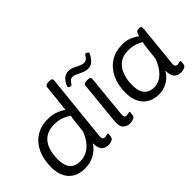

<svg xmlns="http://www.w3.org/2000/svg" viewBox="-73 -1208 1670 1670"><g transform="rotate(-45 762.0 -373.0)"><path d="M248 6Q154 6 101 -51Q48 -108 48 -212Q48 -308 81.5 -379Q115 -450 176.5 -489Q238 -528 324 -528Q376 -528 418 -512.5Q460 -497 489 -475L516 -730Q519 -752 558 -752H564Q586 -752 594 -746Q602 -740 601 -728L537 -107Q532 -64 563 -64Q577 -64 586.5 -67.5Q596 -71 600 -71Q606 -71 606 -63Q606 -62 605.5 -53Q605 -44 602 -27Q598 -8 577 -1Q556 6 542 6Q493 6 472 -21.5Q451 -49 452 -102Q416 -47 363.5 -20.5Q311 6 248 6ZM266 -67Q298 -67 334.5 -81.5Q371 -96 404.5 -132.5Q438 -169 464 -235L478 -357Q481 -387 486 -406Q460 -426 420 -441Q380 -456 331 -456Q261 -456 218 -425Q175 -394 156 -340.5Q137 -287 137 -218Q137 -67 266 -67Z M801 6Q765 6 740 -19.5Q715 -45 722 -109L761 -503Q764 -525 803 -525H807Q846 -525 845 -503L806 -107Q804 -84 809.5 -74Q815 -64 830 -64Q844 -64 853.5 -67.5Q863 -71 867 -71Q873 -71 873 -63Q873 -62 872.5 -53Q872 -44 869 -27Q865 -8 843 -1Q821 6 801 6ZM670 -588Q663 -588 653 -592.5Q643 -597 643 -605Q643 -606 644 -610Q645 -614 648 -620Q668 -663 692.5 -680Q717 -697 747 -697Q774 -697 799 -685Q824 -673 847.5 -661.5Q871 -650 892 -650Q914 -650 926 -662Q938 -674 945 -686.5Q952 -699 959 -699Q965 -699 975.5 -693Q986 -687 986 -681Q986 -675 981 -665Q959 -625 935.5 -607Q912 -589 882 -589Q855 -589 828 -600.5Q801 -612 777 -624Q753 -636 735 -636Q715 -636 704 -624Q693 -612 685.5 -600Q678 -588 670 -588Z M1157 6Q1129 6 1095.5 -3.5Q1062 -13 1032 -37Q1002 -61 982.5 -103.5Q963 -146 963 -213Q963 -307 997 -378Q1031 -449 1093 -489Q1155 -529 1239 -529Q1296 -529 1336.5 -510Q1377 -491 1394 -475Q1405 -508 1412.5 -516.5Q1420 -525 1439 -525H1445Q1460 -525 1465.5 -518Q1471 -511 1469 -494L1430 -107Q1425 -64 1456 -64Q1470 -64 1479.5 -67.5Q1489 -71 1493 -71Q1499 -71 1499 -63Q1499 -62 1498.5 -53Q1498 -44 1495 -27Q1491 -8 1470 -1Q1449 6 1435 6Q1386 6 1365 -22Q1344 -50 1345 -102Q1308 -43 1259 -18.5Q1210 6 1157 6ZM1176 -67Q1203 -67 1235.5 -81.5Q1268 -96 1300 -133Q1332 -170 1357 -236L1372 -367Q1375 -392 1381 -417Q1366 -428 1329 -442Q1292 -456 1235 -456Q1175 -456 1134 -425Q1093 -394 1072 -340Q1051 -286 1051 -219Q1051 -160 1068 -127Q1085 -94 1113.5 -80.5Q1142 -67 1176 -67Z"/></g></svg>

Font: Asap Semi Expanded Semi Expanded Regular
Style: Italic
Weight: 400
Width: 6
Italic angle: -6°
Designer: Pablo Cosgaya
Foundry: Omnibus-Type
Version: Version 3.001; ttfautohint (v1.8.4.7-5d5b)